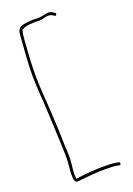

<svg xmlns="http://www.w3.org/2000/svg" viewBox="-170 -838 715 1035"><g transform="rotate(-20 187.5 -321.0)"><path d="M53 -482C53 -456 55 -429 56 -402C64 -299 67 -197 72 -91C74 -45 76 -6 72 37C70 55 68 72 68 85C68 90 69 96 69 102C69 124 77 136 93 133H94C139 128 194 122 249 122C272 122 298 123 316 126L327 128C331 129 332 129 333 128C340 124 338 112 331 112L320 110C301 106 276 105 249 105C234 105 220 105 206 106C168 109 128 110 97 116L85 118V104L84 102V86C84 81 84 74 85 66C89 34 93 -3 90 -40C87 -79 88 -113 86 -157C85 -182 83 -209 82 -237C79 -317 69 -400 69 -484C69 -551 74 -615 78 -673C79 -693 82 -718 87 -737L90 -738C107 -749 127 -752 152 -752C166 -754 193 -751 200 -752C212 -755 230 -763 251 -760C254 -760 261 -758 266 -755L277 -748H278C283 -743 292 -755 285 -762L274 -768C268 -774 258 -776 252 -776H251C235 -778 220 -769 197 -768C184 -765 166 -770 152 -768C99 -764 69 -763 66 -717C61 -641 53 -567 53 -482Z"/></g></svg>

Font: Stray Cat
Style: ExLtExt
Weight: 200
Version: Version 1.0